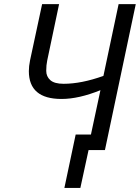

<svg xmlns="http://www.w3.org/2000/svg" viewBox="-20 -734 684 939"><path d="M280.8 -250Q121.1 -250 121.1 -386.2Q121.1 -410.2 127 -439L186 -713.9H269L210.9 -438Q206.1 -415.5 206.1 -387.7Q206.1 -359.9 226.1 -342Q246.1 -324.2 291 -324.2Q378.4 -324.2 485.8 -362.8L560.1 -713.9H644L493.2 0H413.1L373 185.1H294.9L350.1 -76.2H424.8L471.2 -293Q365.2 -250 280.8 -250Z"/></svg>

Font: OpenSans-Italic
Style: Italic
Weight: 400
Italic angle: -12°
Foundry: Ascender Corporation
Version: Version 1.10